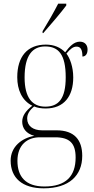

<svg xmlns="http://www.w3.org/2000/svg" viewBox="-20 -786 513 1046"><path d="M212 -616V-606H216C256 -651 315 -721 341 -756V-766H297C274 -721 241 -663 212 -616ZM218 240C357 240 428 170 428 63C428 -24 385 -76 288 -76H209C160 -76 128 -100 128 -140C128 -162 138 -183 166 -206C184 -198 207 -195 229 -195C329 -195 379 -262 379 -364C379 -422 361 -469 342 -494C363 -520 379 -532 397 -532C419 -532 429 -516 429 -478C446 -478 457 -492 457 -516C457 -541 442 -559 415 -559C383 -559 359 -533 335 -501C309 -528 274 -543 230 -543C129 -543 74 -478 74 -365C74 -298 99 -238 156 -210C117 -180 101 -152 101 -123C101 -89 121 -58 167 -46C99 -34 38 13 38 89C38 183 101 240 218 240ZM227 -205C157 -205 114 -252 114 -364C114 -486 158 -533 226 -533C299 -533 338 -489 338 -365C338 -248 299 -205 227 -205ZM222 230C119 230 75 176 75 90C75 4 128 -38 197 -38H280C358 -38 392 -7 392 72C392 175 338 230 222 230Z"/></svg>

Font: Noto Serif Display SemiCondensed ExtraLight
Style: Regular
Weight: 200
Width: 4
Designer: Monotype Design Team
Foundry: Monotype Imaging Inc.
Version: Version 2.009